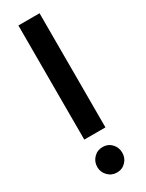

<svg xmlns="http://www.w3.org/2000/svg" viewBox="-192 -731 592 778"><g transform="rotate(-30 103.5 -342.0)"><path d="M55 -166V-700H154V-166ZM104 16Q79 16 62 -1.5Q45 -19 45 -43Q45 -68 62 -85.5Q79 -103 104 -103Q129 -103 145.5 -85.5Q162 -68 162 -43Q162 -19 145.5 -1.5Q129 16 104 16Z"/></g></svg>

Font: Stick No Bills ExtraLight SemiBold
Style: Regular
Weight: 600
Version: Version 2.000